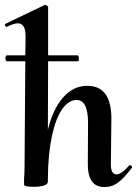

<svg xmlns="http://www.w3.org/2000/svg" viewBox="-36 -745 553 774"><path d="M488 -79Q492 -79 494.5 -75.5Q497 -72 496 -69Q465 -28 440.5 -9.5Q416 9 385 9Q350 9 333.5 -15.5Q317 -40 318 -89L319 -248Q319 -342 273 -342Q241 -342 215 -305.5Q189 -269 173.5 -197.5Q158 -126 157 -27V-12Q157 -3 142 2.5Q127 8 98 8Q63 8 61 0V-23Q63 -51 63 -74L66 -498H-9Q-11 -498 -12.5 -502Q-14 -506 -14 -510Q-14 -514 -12.5 -518Q-11 -522 -9 -522H66L67 -589Q68 -621 60.5 -636Q53 -651 36 -651Q20 -651 -8 -637H-9Q-13 -637 -15.5 -642Q-18 -647 -14 -649L144 -725H146Q150 -725 154 -722Q158 -719 158 -717V-522H277Q279 -522 280.5 -518Q282 -514 282 -509Q282 -498 278 -498H158L157 -222Q178 -307 219 -353Q260 -399 316 -399Q413 -399 413 -267L411 -89Q409 -42 434 -42Q453 -42 485 -78Q486 -79 488 -79Z"/></svg>

Font: Cormorant Upright
Style: Bold
Weight: 700
Designer: Christian Thalmann (Catharsis Fonts)
Foundry: Catharsis Fonts
Version: Version 3.302